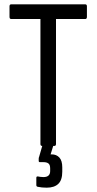

<svg xmlns="http://www.w3.org/2000/svg" viewBox="-20 -675 447 888"><path d="M175 0Q167 0 167 -9V-587H32Q24 -587 24 -597V-646Q24 -655 32 -655H374Q382 -655 382 -646V-597Q382 -587 374 -587H239V-9Q239 0 231 0ZM196 193Q173 193 155 189Q148 188 148 181V148Q148 140 155 141Q160 142 166.5 143Q173 144 181 144Q212 144 212 116V104Q212 87 204 81Q196 75 182 75H165Q159 75 159 69Q159 64 159 59Q159 54 161 50L182 -23Q184 -29 189 -29H227Q235 -29 232 -19L214 39H219Q241 39 254.5 53.5Q268 68 268 99V119Q268 158 249.5 175.5Q231 193 196 193Z"/></svg>

Font: Sofia Sans Cond
Style: Regular
Weight: 400
Width: 3
Designer: Botio Nikoltchev, Ani Petrova
Foundry: lettersoup
Version: Version 4.100; ttfautohint (v1.8.3)